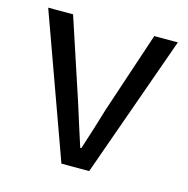

<svg xmlns="http://www.w3.org/2000/svg" viewBox="-86 -626 693 708"><g transform="rotate(15 260.5 -271.5)"><path d="M209 0H315L508 -543H418L315 -234C299 -181 282 -125 265 -74H261C244 -125 227 -181 210 -234L108 -543H13Z"/></g></svg>

Font: Source Han Sans TC
Style: Regular
Weight: 400
Designer: Ryoko NISHIZUKA 西塚涼子 (kana, bopomofo & ideographs); Paul D. Hunt (Latin, Greek & Cyrillic); Sandoll Communications 산돌커뮤니
Foundry: Adobe
Version: Version 2.002;hotconv 1.0.116;makeotfexe 2.5.65601